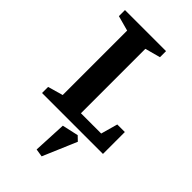

<svg xmlns="http://www.w3.org/2000/svg" viewBox="-257 -691 1005 1005"><g transform="rotate(45 245.5 -189.0)"><path d="M35 0V-45L119 -69V-546L35 -569V-614H339V-569L254 -546V-69H404L430 -162H486V0ZM268 236 224 229 233 44 323 24 348 48Z"/></g></svg>

Font: Manuale
Style: Regular
Weight: 400
Designer: Eduardo Tunni / Pablo Cosgaya
Foundry: Eduardo Tunni / Pablo Cosgaya
Version: Version 1.002